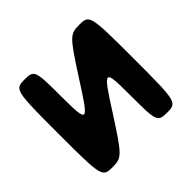

<svg xmlns="http://www.w3.org/2000/svg" viewBox="-166 -893 1083 1083"><g transform="rotate(-45 375.0 -351.5)"><path d="M375 -218C510 -430 515 -430 515 -218C515 -7 518 -1 595 -1C673 -1 675 -11 675 -352C675 -692 673 -702 595 -702C518 -702 511 -696 375 -485C240 -273 236 -273 235 -485C235 -696 232 -702 155 -702C77 -702 75 -692 75 -352C75 -11 77 -1 155 -1C232 -1 239 -7 375 -218Z"/></g></svg>

Font: Hussar Print
Style: Bold
Weight: 700
Foundry: Cannot Into Space Fonts
Version: Version 2.00